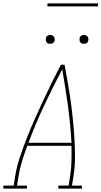

<svg xmlns="http://www.w3.org/2000/svg" viewBox="-57 -1119 602 1139"><path d="M-37 0V-18H24L33 -74Q42 -130 61 -186.5Q80 -243 101.5 -298.5Q123 -354 147.5 -409Q172 -464 197.5 -518.5Q223 -573 249.5 -627Q276 -681 304 -735H326Q336 -681 345.5 -627Q355 -573 362.5 -518.5Q370 -464 375.5 -409Q381 -354 384.5 -298.5Q388 -243 388 -186.5Q388 -130 379 -74L370 -18H429V0H289V-18H350L359 -74Q366 -119 367 -164Q368 -209 367 -254H105Q88 -209 74 -164Q60 -119 53 -74L44 -18H103V0ZM112 -272H367Q361 -383 346 -492Q331 -601 312 -708Q256 -601 204.5 -492Q153 -383 112 -272ZM440 -859Q434 -859 428.5 -861Q423 -863 419.5 -868Q416 -873 415 -879Q414 -885 415 -891Q415 -896 417.5 -900Q420 -904 424 -906.5Q428 -909 432 -910.5Q436 -912 441 -912Q447 -912 452.5 -909.5Q458 -907 462 -902Q466 -897 467 -891Q468 -885 467 -879Q466 -874 463.5 -870Q461 -866 457.5 -863.5Q454 -861 449.5 -860Q445 -859 440 -859ZM240 -859Q234 -859 228.5 -861Q223 -863 219.5 -868Q216 -873 215 -879Q214 -885 215 -891Q215 -896 217.5 -900Q220 -904 224 -906.5Q228 -909 232 -910.5Q236 -912 241 -912Q247 -912 252.5 -909.5Q258 -907 262 -902Q266 -897 267 -891Q268 -885 267 -879Q266 -874 263.5 -870Q261 -866 257.5 -863.5Q254 -861 249.5 -860Q245 -859 240 -859ZM224 -1081 225 -1099H525L524 -1081Z"/></svg>

Font: Iosevka Curly Slab Thin
Style: Italic
Weight: 100
Italic angle: -9°
Monospace: yes
Designer: Belleve Invis
Foundry: Belleve Invis
Version: Version 22.1.2; ttfautohint (v1.8.4)